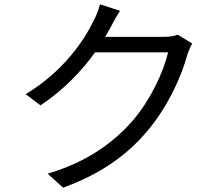

<svg xmlns="http://www.w3.org/2000/svg" viewBox="-20 -827 1040 891"><path d="M537 -777 444 -807C438 -781 423 -745 413 -728C370 -638 271 -493 99 -390L168 -338C277 -411 361 -500 421 -584H760C739 -493 678 -364 600 -272C509 -166 384 -75 201 -21L273 44C461 -25 580 -117 671 -228C760 -336 822 -471 849 -572C854 -588 864 -611 872 -625L805 -666C789 -659 767 -656 740 -656H468L492 -698C502 -717 520 -751 537 -777Z"/></svg>

Font: Noto Sans Mono CJK SC
Style: Regular
Weight: 400
Designer: Ryoko NISHIZUKA 西塚涼子 (kana, bopomofo & ideographs); Paul D. Hunt (Latin, Greek & Cyrillic); Sandoll Communications 산돌커뮤니
Foundry: Adobe
Version: Version 2.004;hotconv 1.0.118;makeotfexe 2.5.65603